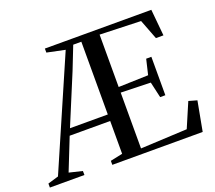

<svg xmlns="http://www.w3.org/2000/svg" viewBox="-181 -911 1209 1078"><g transform="rotate(-20 424.0 -371.5)"><path d="M-57 0V-24L7 -43L291 -696.5L183.5 -719V-743H819.5L834.5 -585H789.5L744 -703.5L499 -711.5V-398.5L677 -404L698.5 -495H729.5V-265.5H698.5L677 -360L499 -365V-31.5L777 -45L839.5 -191L889 -177L856 0H316V-24L389 -39.5V-235.5H147L70.5 -43L149 -24L149.5 0ZM163 -274.5H389V-709H340.5L286.5 -571.5Z"/></g></svg>

Font: Merriweather 120pt
Style: Regular
Weight: 400
Version: Version 2.100